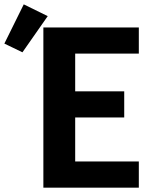

<svg xmlns="http://www.w3.org/2000/svg" viewBox="-114 -861 734 881"><path d="M85 0V-735H523V-615H231V-442H456V-322H231V-120H523V0ZM-11 -621 -94 -661 -5 -841 105 -787Z"/></svg>

Font: Iosevka Custom Heavy Extended
Style: Regular
Weight: 900
Width: 7
Monospace: yes
Designer: Belleve Invis
Foundry: Belleve Invis
Version: Version 11.2.4; ttfautohint (v1.8.4)